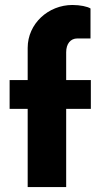

<svg xmlns="http://www.w3.org/2000/svg" viewBox="-20 -759 394 779"><path d="M348.6 -434.1H248.5V-546.9C248.5 -581.5 266.1 -603 293.9 -603H347.2V-724.6C335 -732.4 305.2 -738.8 273.9 -738.8C175.8 -738.8 92.3 -662.6 92.3 -564.9V-434.1H19V-317.4H92.3V0H248.5V-317.4H348.6Z"/></svg>

Font: Now Black
Style: Regular
Weight: 400
Designer: Alfredo Marco Pradil
Foundry: Alfredo Marco Pradil
Version: Version 1.200;hotconv 1.0.109;makeotfexe 2.5.65596